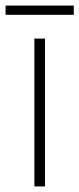

<svg xmlns="http://www.w3.org/2000/svg" viewBox="-41 -667 284 687"><path d="M120 0H82V-529H120ZM223 -647V-614H-21V-647Z"/></svg>

Font: Noto Sans Hebrew SemiCondensed ExtraLight
Style: Regular
Weight: 200
Width: 4
Designer: Monotype Design Team
Foundry: Monotype Imaging Inc.
Version: Version 2.004; ttfautohint (v1.8.4.7-5d5b)